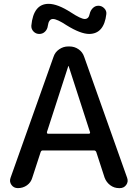

<svg xmlns="http://www.w3.org/2000/svg" viewBox="-20 -970 711 990"><path d="M442.4 -898.4Q446.3 -916 458.5 -928.2Q470.7 -940.4 487.3 -940.4Q504.9 -940.4 517.6 -927.2Q530.3 -914.1 528.3 -897.5Q516.6 -795.9 440.4 -794.9Q395.5 -794.9 323.2 -839.8Q274.4 -872.1 252.9 -872.1Q231.4 -872.1 226.6 -836.9Q224.6 -819.3 212.4 -807.1Q200.2 -794.9 182.6 -794.9Q165 -794.9 152.8 -807.6Q140.6 -820.3 141.6 -837.9Q152.3 -950.2 230.5 -950.2Q277.3 -950.2 346.7 -905.3Q397.5 -872.1 417 -872.1Q437.5 -872.1 442.4 -898.4ZM332 -628.9 221.7 -288.1Q221.7 -285.2 223.1 -282.7Q224.6 -280.3 227.5 -280.3H438.5Q441.4 -280.3 443.4 -282.7Q445.3 -285.2 444.3 -288.1L334 -628.9Q334 -629.9 333 -629.9Q332 -629.9 332 -628.9ZM72.3 0Q50.8 0 39.1 -16.6Q27.3 -33.2 34.2 -52.7L255.9 -676.8Q263.7 -701.2 285.2 -715.8Q306.6 -730.5 332 -730.5H337.9Q364.3 -730.5 385.3 -715.8Q406.2 -701.2 414.1 -676.8L635.7 -52.7Q642.6 -33.2 630.9 -16.6Q619.1 0 597.7 0H593.8Q568.4 0 548.3 -15.1Q528.3 -30.3 519.5 -53.7L476.6 -185.5Q473.6 -193.4 465.8 -194.3H200.2Q192.4 -194.3 189.5 -185.5L146.5 -53.7Q139.6 -29.3 119.1 -14.6Q98.6 0 72.3 0Z"/></svg>

Font: Rounded Mgen+ 2p medium
Style: Regular
Weight: 500
Designer: [Source Han Sans]
Ryoko NISHIZUKA  (kana & ideographs); Paul D. Hunt (Latin, Greek & Cyrillic); Wenlong ZHANG  (bopomofo
Version: Version 1.059.20150602